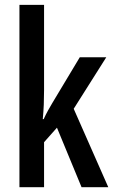

<svg xmlns="http://www.w3.org/2000/svg" viewBox="-20 -780 472 800"><path d="M163.6 -759.8V-404.8Q163.6 -373.5 162.4 -343.5Q161.1 -313.5 158.2 -283.7H162.1Q170.4 -302.2 179.9 -319.3Q189.5 -336.4 198.2 -351.1L312.5 -541.5H422.9L287.1 -326.7L431.2 0H319.8L217.3 -248L163.6 -187.5V0H61V-759.8Z"/></svg>

Font: Open Sans Condensed SemiBold
Style: Regular
Weight: 600
Width: 3
Designer: Monotype Design Team
Foundry: Monotype Imaging Inc.
Version: Version 3.000; ttfautohint (v1.8.4)